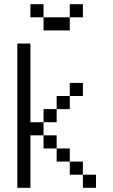

<svg xmlns="http://www.w3.org/2000/svg" viewBox="-20 -895 540 915"><path d="M187.5 -812.5H125V-875H187.5ZM62.5 -687.5H125V-312.5H187.5V-250H125V0H62.5ZM187.5 -250H250V-187.5H187.5ZM187.5 -375H250V-312.5H187.5ZM187.5 -812.5H312.5V-750H187.5ZM250 -187.5H312.5V-125H250ZM250 -437.5H312.5V-375H250ZM312.5 -125H375V-62.5H312.5ZM312.5 -500H375V-437.5H312.5ZM312.5 -875H375V-812.5H312.5ZM375 -62.5H437.5V0H375Z"/></svg>

Font: ChillBitmapSE 16px
Style: Regular
Weight: 400
Designer: Designed by Warren2060
Foundry: ChillType
Version: Version 1.000